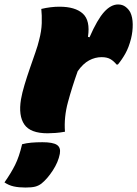

<svg xmlns="http://www.w3.org/2000/svg" viewBox="-105 -590 615 860"><path d="M186 0Q164 4 144 5.5Q124 7 108 7Q31 7 4 -32.5Q-23 -72 -11 -145Q-6 -174 5 -210.5Q16 -247 29 -284.5Q42 -322 53.5 -355Q65 -388 70 -410Q81 -451 82 -486.5Q83 -522 80 -550Q101 -555 121.5 -557.5Q142 -560 161 -560Q232 -560 266 -529Q300 -498 289 -425L296 -423Q331 -503 361.5 -536.5Q392 -570 424 -570Q444 -570 458 -559Q472 -548 479 -534Q489 -513 489.5 -481.5Q490 -450 482 -417Q472 -378 457 -351Q442 -324 423 -301H417Q404 -317 389 -325.5Q374 -334 350 -334Q321 -334 294 -319.5Q267 -305 243 -271Q218 -201 199.5 -133Q181 -65 186 0ZM-6 56Q13 51 35 49Q57 47 85 47Q132 47 150 59Q168 71 163 99Q156 136 131.5 173.5Q107 211 81 232Q68 242 52.5 246Q37 250 9 250Q-21 250 -43.5 245Q-66 240 -85 227Q-56 186 -37.5 149Q-19 112 -6 56Z"/></svg>

Font: Recursive Sn Csl St XBk
Style: Italic
Weight: 1000
Italic angle: -15°
Version: Version 1.085;hotconv 1.1.0;makeotfexe 2.6.0; ttfautohint (v